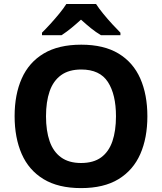

<svg xmlns="http://www.w3.org/2000/svg" viewBox="-20 -954 831 984"><path d="M395.3 10Q278.8 10 203.1 -36Q127.5 -82 91.2 -165Q54.9 -248 54.9 -359Q54.9 -469.6 91.5 -551.9Q128.1 -634.2 203.8 -679.6Q279.4 -725 396.3 -725Q512.4 -725 587.6 -679.5Q662.7 -634 699 -551.5Q735.3 -469 735.3 -358Q735.3 -247 699 -164.5Q662.7 -82 587.6 -36Q512.4 10 395.3 10ZM395.3 -118.6Q459.2 -118.6 498.5 -147.5Q537.8 -176.4 556.1 -230.1Q574.4 -283.9 574.4 -358Q574.4 -469.8 533 -533.8Q491.6 -597.8 396.3 -597.8Q333 -597.8 293 -568.8Q253 -539.8 234.4 -486.3Q215.8 -432.7 215.8 -358Q215.8 -283.9 234.4 -230.1Q253 -176.4 293 -147.5Q333 -118.6 395.3 -118.6ZM472.2 -933.6Q486.7 -911 509.2 -883.5Q531.7 -856 555.5 -830.1Q579.4 -804.2 597.2 -786.5V-773.6H497.4Q471.4 -789 446.4 -809.2Q421.5 -829.3 395.1 -853.3Q368.7 -829.3 345.1 -810Q321.4 -790.6 295.4 -773.6H195.2V-786.5Q214.2 -805.2 237.7 -830.9Q261.2 -856.6 283.5 -883.8Q305.8 -911 320 -933.6Z"/></svg>

Font: Noto Sans Symbols
Style: Regular
Weight: 400
Designer: Monotype Design Team
Foundry: Monotype Imaging Inc.
Version: Version 2.002